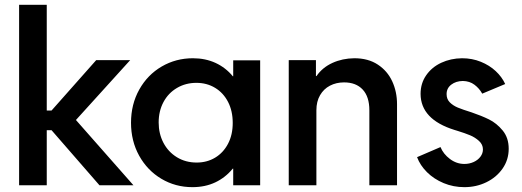

<svg xmlns="http://www.w3.org/2000/svg" viewBox="-20 -772 2173 800"><path d="M59.6 -752H174.8V-311.5H194.8L380.9 -521.5H522.5L296.4 -272L536.1 0H394.5L194.8 -229.5H174.8V0H59.6Z M951.7 -69.3H949.7Q919.4 -32.2 877.2 -12.2Q835 7.8 781.7 7.8Q710.9 7.8 652.3 -27.1Q593.8 -62 559.8 -123.3Q525.9 -184.6 525.9 -260.7Q525.9 -337.4 560.3 -398.9Q594.7 -460.4 653.8 -494.9Q712.9 -529.3 783.7 -529.3Q835.9 -529.3 878.2 -509.8Q920.4 -490.2 950.2 -454.1H951.7V-520.5H1064V0H951.7ZM949.7 -259.8Q949.7 -309.6 930.2 -347.4Q910.6 -385.3 876.2 -406Q841.8 -426.8 798.3 -426.8Q753.4 -426.8 717.3 -405.5Q681.2 -384.3 661.1 -346.7Q641.1 -309.1 641.1 -261.7Q641.1 -215.3 660.9 -177.2Q680.7 -139.2 717 -116.9Q753.4 -94.7 799.3 -94.7Q842.3 -94.7 876.2 -115Q910.2 -135.3 929.9 -172.6Q949.7 -210 949.7 -259.8Z M1183.1 -521.5H1296.4V-455.1H1298.8Q1323.2 -490.7 1365 -509.8Q1406.7 -528.8 1456.5 -529.3Q1514.2 -529.3 1554.2 -502.9Q1594.2 -476.6 1614.3 -433.1Q1634.3 -389.6 1634.3 -337.9V0H1519V-312.5Q1519 -369.1 1491.2 -398.9Q1463.4 -428.7 1413.6 -428.7Q1380.9 -428.7 1354.7 -415Q1328.6 -401.4 1313.5 -375.2Q1298.3 -349.1 1298.3 -312.5V0H1183.1Z M1717.8 -117.2 1815.4 -159.2Q1827.1 -130.4 1854.7 -109.6Q1882.3 -88.9 1915 -88.9Q1935.5 -88.9 1953.4 -96.9Q1971.2 -105 1981.7 -118.9Q1992.2 -132.8 1992.2 -149.4Q1992.2 -169.9 1975.8 -184.8Q1959.5 -199.7 1938.2 -208.5Q1917 -217.3 1886.7 -226.6Q1882.8 -227.5 1879.6 -228.8Q1876.5 -230 1874 -230.5Q1732.9 -274.4 1732.4 -380.9Q1732.4 -424.8 1755.9 -458.5Q1779.3 -492.2 1818.6 -510.5Q1857.9 -528.8 1905.3 -529.3Q1947.3 -529.3 1983.4 -514.6Q2019.5 -500 2045.4 -475.8Q2071.3 -451.7 2085 -421.9L1989.3 -381.8Q1977.1 -403.8 1957 -418.9Q1937 -434.1 1908.2 -434.6Q1879.4 -434.1 1860.1 -419.2Q1840.8 -404.3 1840.8 -379.9Q1840.8 -358.9 1854.2 -345.5Q1867.7 -332 1887.7 -323.7Q1907.7 -315.4 1945.3 -303.7Q1985.8 -290 2017.6 -274.4Q2049.3 -258.8 2074.5 -228.3Q2099.6 -197.8 2099.6 -152.3Q2099.6 -106.4 2074.2 -69.8Q2048.8 -33.2 2006.6 -12.7Q1964.4 7.8 1915 7.8Q1869.1 7.8 1828.6 -9Q1788.1 -25.9 1759.3 -54.4Q1730.5 -83 1717.8 -117.2Z"/></svg>

Font: Reddit Sans Chocolate SemiBold
Style: Regular
Weight: 600
Designer: Stephen Hutchings
Foundry: Reddit
Version: Version 1.011